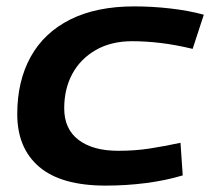

<svg xmlns="http://www.w3.org/2000/svg" viewBox="-20 -571 658 601"><path d="M311 10Q172 10 103 -48.5Q34 -107 34 -214Q34 -317 76 -393Q118 -469 200 -510Q282 -551 400 -551Q456 -551 513 -544.5Q570 -538 618 -525L583 -418Q529 -431 482.5 -436.5Q436 -442 394 -442Q328 -442 280 -414.5Q232 -387 206.5 -340Q181 -293 181 -232Q181 -167 226 -133Q271 -99 350 -99Q403 -99 448 -106Q493 -113 545 -124L552 -22Q499 -6 437 2Q375 10 311 10Z"/></svg>

Font: Georama Extended SemiBold
Style: Italic
Weight: 600
Width: 7
Italic angle: -9°
Designer: Jean-Baptiste Levee
Foundry: Production Type
Version: Version 1.000